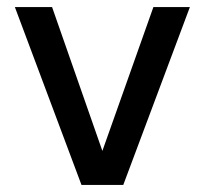

<svg xmlns="http://www.w3.org/2000/svg" viewBox="-20 -522 578 542"><path d="M210 0 22 -502H127L269 -96L413 -502H516L328 0Z"/></svg>

Font: DM Sans 16pt Medium
Style: Regular
Weight: 500
Version: Version 4.004;gftools[0.9.30]